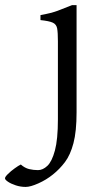

<svg xmlns="http://www.w3.org/2000/svg" viewBox="-127 -489 406 753"><path d="M-26.4 244.1Q-46.4 244.1 -64.9 238Q-83.5 231.9 -95.5 223.9Q-107.4 215.8 -107.4 210.4Q-107.4 204.6 -95.9 193.4Q-84.5 182.1 -69.6 171.4Q-54.7 160.6 -45.4 156.2Q-29.8 169.9 -12.9 174.1Q3.9 178.2 22 178.2Q41 178.2 58.8 161.4Q76.7 144.5 88.4 101.1Q100.1 57.6 100.1 -21V-327.1Q100.1 -360.8 97.2 -377.2Q94.2 -393.6 80.1 -400.1Q65.9 -406.7 31.7 -410.2V-429.7Q72.3 -437 98.4 -446.5Q124.5 -456.1 155.3 -468.8H173.3V-48.3Q173.3 26.4 161.1 72.5Q148.9 118.7 127.9 146.5Q106.9 174.3 80.6 195.3Q54.7 216.3 23.4 230.2Q-7.8 244.1 -26.4 244.1Z"/></svg>

Font: David Libre
Style: Regular
Weight: 400
Designer: Ismar David, J. Victor Gaultney, Annie Olsen and Meir Sadan
Foundry: Monotype Imaging Inc. & SIL International
Version: Version 1.100; ttfautohint (v1.8.4.7-5d5b)